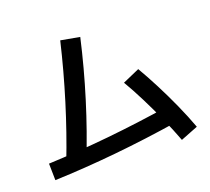

<svg xmlns="http://www.w3.org/2000/svg" viewBox="-135 -938 1271 1162"><g transform="rotate(-20 500.0 -357.0)"><path d="M143 -60Q207 -225 262.5 -404.5Q318 -584 361 -766L482 -744Q440 -559 383 -375Q326 -191 257 -18ZM42 -88Q231 -96 430 -116Q629 -136 839 -169L856 -62Q640 -28 438 -8Q236 12 44 19ZM847 52Q819 -23 783.5 -102Q748 -181 710 -256.5Q672 -332 636 -393L745 -441Q782 -378 821 -302Q860 -226 896 -146Q932 -66 959 8Z"/></g></svg>

Font: M PLUS 1 Thin SemiBold
Style: Regular
Weight: 600
Version: Version 1.001